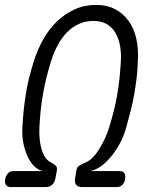

<svg xmlns="http://www.w3.org/2000/svg" viewBox="-39 -760 659 780"><path d="M146 0H6Q-9 0 -15 -9Q-21 -18 -18 -32Q-15 -47 -6.5 -56Q2 -65 16 -65H139Q123 -66 106.5 -79Q90 -92 77.5 -115.5Q65 -139 57.5 -171Q50 -203 52 -243Q54 -282 57.5 -314Q61 -346 66 -378Q71 -410 79 -442.5Q87 -475 99 -513Q114 -560 137.5 -601.5Q161 -643 193 -673.5Q225 -704 264.5 -722Q304 -740 351 -740Q397 -740 430 -722Q463 -704 484.5 -673.5Q506 -643 515 -601.5Q524 -560 521 -513Q520 -475 516 -442.5Q512 -410 506.5 -378Q501 -346 493 -314Q485 -282 474 -243Q463 -203 444.5 -171Q426 -139 405 -115.5Q384 -92 362.5 -79Q341 -66 324 -65H447Q461 -65 466.5 -56Q472 -47 469 -32Q467 -18 458 -9Q449 0 435 0H294Q277 0 270 -9.5Q263 -19 266 -35L271 -67Q274 -81 282.5 -86.5Q291 -92 311 -101Q325 -107 339 -121.5Q353 -136 364.5 -155Q376 -174 386.5 -196Q397 -218 404 -241Q416 -280 424 -312.5Q432 -345 437.5 -377Q443 -409 446.5 -442Q450 -475 452 -513Q454 -548 448 -577.5Q442 -607 428.5 -629Q415 -651 393 -663Q371 -675 340 -675Q309 -675 282 -663Q255 -651 233.5 -629Q212 -607 196 -577.5Q180 -548 169 -513Q157 -475 149 -442Q141 -409 135.5 -377Q130 -345 126.5 -312.5Q123 -280 121 -241Q120 -219 122 -196.5Q124 -174 129.5 -155Q135 -136 144 -122Q153 -108 165 -102Q181 -93 187.5 -87Q194 -81 192 -67L186 -35Q183 -19 173 -9.5Q163 0 146 0Z"/></svg>

Font: Maple Mono NL ExtraLight
Style: Italic
Weight: 275
Italic angle: -10°
Monospace: yes
Designer: subframe7536
Version: Version 7.000